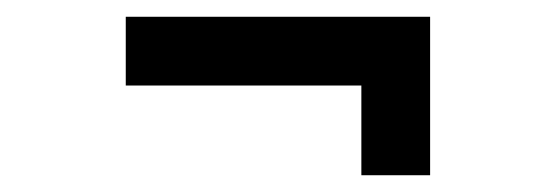

<svg xmlns="http://www.w3.org/2000/svg" viewBox="-20 -391 666 229"><path d="M130 -289V-371H493V-182H411V-289Z"/></svg>

Font: Figtree Medium
Style: Regular
Weight: 500
Designer: Erik Kennedy
Foundry: Erik Kennedy
Version: Version 2.001; ttfautohint (v1.8.4.7-5d5b);gftools[0.9.27]